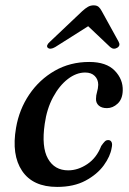

<svg xmlns="http://www.w3.org/2000/svg" viewBox="-20 -706 494 736"><path d="M306.5 -428Q272.5 -428 240 -403Q207.5 -378 183.5 -333.5Q159.5 -289 151.5 -231.5Q138.5 -142.5 163.8 -97.8Q189 -53 241.5 -53Q279 -53 314.8 -77Q350.5 -101 368 -146.5Q376 -158 381.8 -163.8Q387.5 -169.5 395.5 -169Q403.5 -169 407.5 -161.5Q411.5 -154 408 -139Q403 -107 377.8 -72.2Q352.5 -37.5 307.8 -13.5Q263 10.5 199 10.5Q106 10.5 64.8 -50.8Q23.5 -112 41.5 -216Q53.5 -286.5 92.2 -343.8Q131 -401 190 -434.8Q249 -468.5 322 -468.5Q387.5 -468.5 419.8 -435.2Q452 -402 450.5 -358.5Q449.5 -326 431 -308.8Q412.5 -291.5 390 -291.5Q369.5 -291.5 358.5 -301.5Q347.5 -311.5 348 -327Q348 -340.5 352 -353.5Q356 -366.5 356.5 -381Q356.5 -401.5 343.2 -414.8Q330 -428 306.5 -428ZM429.5 -523Q415.5 -514.5 402.5 -525.5L318 -605.5L191.5 -525.5Q172.5 -514.5 163 -523Q155 -531.5 172 -546.5L295.5 -663.5Q307 -674 317 -679.8Q327 -685.5 339 -685.5Q351 -685.5 357.8 -679.8Q364.5 -674 370 -663.5L434.5 -546.5Q443 -531.5 429.5 -523Z"/></svg>

Font: Fraunces 9pt S000
Style: Italic
Weight: 400
Italic angle: -16°
Version: Version 1.000; ttfautohint (v1.8.3)